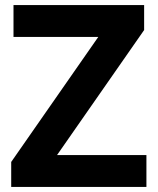

<svg xmlns="http://www.w3.org/2000/svg" viewBox="-20 -734 619 754"><path d="M555 0V-125H204L546 -616V-714H33V-589H366L24 -98V0Z"/></svg>

Font: Noto Sans Gunjala Gondi
Style: Bold
Weight: 700
Designer: Ek Type
Foundry: Ek Type
Version: Version 1.004